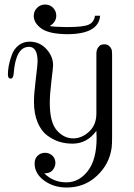

<svg xmlns="http://www.w3.org/2000/svg" viewBox="-20 -627 595 853"><path d="M111.8 -441.9Q155.8 -441.9 185.8 -409.4Q215.8 -377 215.8 -336.9Q215.8 -327.1 208.5 -267.6Q201.2 -208 201.2 -169.9Q201.2 -83 232.7 -47.6Q264.2 -12.2 305.2 -12.2Q343.3 -12.2 375.7 -42Q408.2 -71.8 408.2 -123V-388.2Q408.2 -405.3 415.5 -415.5Q422.9 -425.8 429.9 -428Q437 -430.2 443.8 -430.2Q458 -430.2 466.6 -421.1Q475.1 -412.1 477.1 -401.9Q478 -396 478 -382.8V-19Q478 13.2 476.1 28.8Q466.3 102.1 410.6 154.1Q355 206.1 276.9 206.1Q217.8 206.1 175.8 175Q133.8 144 133.8 99.1Q133.8 77.1 147.5 64.5Q161.1 51.8 180.2 51.8Q199.2 51.8 212.6 64.5Q226.1 77.1 226.1 97.2Q226.1 113.3 214.6 128.2Q203.1 143.1 176.8 143.1Q216.8 183.1 274.9 183.1Q331.1 183.1 370.1 132.6Q409.2 82 409.2 -14.2Q409.2 -20 408.7 -30Q408.2 -40 408.2 -45.9Q367.2 11.2 301.8 11.2Q271 11.2 243.4 2.7Q215.8 -5.9 189.5 -25.4Q163.1 -44.9 147 -83.5Q130.9 -122.1 130.9 -174.8Q130.9 -210 138.9 -274.9Q147 -339.8 147 -353Q147 -418.9 108.9 -418.9Q49.8 -418.9 41 -301.8Q39.1 -277.8 27.8 -277.8Q15.1 -277.8 15.1 -295.9Q15.1 -314 19 -335.4Q22.9 -356.9 32.5 -383.1Q42 -409.2 62.5 -425.5Q83 -441.9 111.8 -441.9ZM129.9 -556.2Q129.9 -577.1 144.5 -592Q159.2 -606.9 181.2 -606.9H182.1Q203.1 -606 216.6 -591.6Q230 -577.1 230 -557.1Q230 -529.3 201.2 -511.2Q223.1 -507.3 272 -506.8H282.2Q349.1 -506.8 373.5 -517.3Q397.9 -527.8 401.9 -557.1H424.8Q418 -475.1 277.8 -475.1Q196.8 -476.1 163.3 -500.7Q129.9 -525.4 129.9 -556.2Z"/></svg>

Font: CMU Serif Upright Italic
Style: UprightItalic
Weight: 500
Version: Version 0.7.0